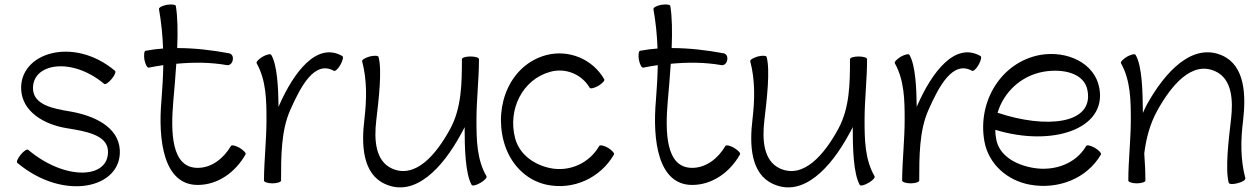

<svg xmlns="http://www.w3.org/2000/svg" viewBox="-20 -793 5528 843"><path d="M56 -78C261 94 516 33 506 -135C500 -236 393 -286 286 -304C212 -316 129 -333 125 -401C119 -515 294 -545 437 -425C442 -420 457 -430 470 -446C484 -462 490 -478 485 -482C302 -636 64 -561 73 -399C78 -303 173 -246 274 -230C355 -217 450 -201 454 -132C461 -7 267 2 104 -135C99 -140 84 -130 71 -114C58 -98 51 -82 56 -78Z M633 -496C654 -500 675 -504 697 -507C696 -456 693 -405 689 -354C673 -175 699 19 848 19C937 19 1014 -37 1058 -115C1062 -120 1050 -133 1032 -144C1014 -154 997 -158 994 -152C962 -98 910 -56 848 -56C732 -56 729 -211 741 -350C746 -401 750 -457 754 -513C829 -520 903 -520 977 -507C988 -505 1000 -515 1002 -530C1005 -544 998 -557 986 -559C911 -573 834 -582 758 -582C761 -653 760 -720 752 -767C751 -773 733 -775 713 -772C692 -768 677 -760 678 -753C688 -696 694 -638 696 -580C670 -578 645 -575 619 -570C613 -569 611 -552 614 -531C618 -511 626 -495 633 -496Z M1214 0C1214 -105 1214 -219 1254 -309C1301 -416 1362 -529 1446 -482C1452 -479 1465 -491 1475 -509C1485 -527 1489 -544 1483 -547C1370 -611 1269 -474 1206 -331C1205 -328 1204 -326 1203 -323C1202 -410 1197 -508 1171 -552C1168 -558 1151 -554 1133 -544C1115 -533 1103 -520 1107 -515C1149 -440 1150 -352 1150 -267C1150 -180 1140 -93 1139 -6C1139 -5 1139 -3 1139 -1V0C1139 6 1156 12 1176 12C1197 12 1214 6 1214 0Z M1570 -524C1592 -441 1590 -355 1580 -270C1566 -156 1572 -29 1671 15C1803 75 1924 -58 2002 -201C2009 -212 2014 -223 2020 -235C2020 -142 2023 -30 2051 19C2054 24 2071 21 2089 10C2107 0 2119 -13 2116 -19C2073 -93 2072 -181 2072 -267C2072 -356 2083 -444 2083 -533C2083 -540 2067 -545 2046 -545C2025 -545 2008 -540 2008 -533C2008 -428 2007 -319 1956 -226C1895 -114 1804 -7 1701 -53C1628 -86 1622 -179 1632 -264C1643 -357 1658 -484 1642 -543C1641 -549 1623 -550 1603 -545C1583 -539 1568 -530 1570 -524Z M2633 -445C2582 -534 2477 -577 2378 -551C2222 -509 2148 -334 2192 -171C2217 -78 2286 -2 2380 18C2497 43 2616 -11 2676 -115C2679 -120 2667 -133 2650 -144C2632 -154 2614 -158 2611 -152C2568 -77 2481 -37 2395 -55C2324 -70 2261 -115 2242 -185C2208 -312 2274 -445 2397 -478C2464 -496 2534 -467 2569 -408C2572 -402 2589 -406 2607 -416C2625 -427 2637 -440 2633 -445Z M2804 -496C2825 -500 2846 -504 2868 -507C2867 -456 2864 -405 2860 -354C2844 -175 2870 19 3019 19C3108 19 3185 -37 3229 -115C3233 -120 3221 -133 3203 -144C3185 -154 3168 -158 3165 -152C3133 -98 3081 -56 3019 -56C2903 -56 2900 -211 2912 -350C2917 -401 2921 -457 2925 -513C3000 -520 3074 -520 3148 -507C3159 -505 3171 -515 3173 -530C3176 -544 3169 -557 3157 -559C3082 -573 3005 -582 2929 -582C2932 -653 2931 -720 2923 -767C2922 -773 2904 -775 2884 -772C2863 -768 2848 -760 2849 -753C2859 -696 2865 -638 2867 -580C2841 -578 2816 -575 2790 -570C2784 -569 2782 -552 2785 -531C2789 -511 2797 -495 2804 -496Z M3274 -524C3296 -441 3294 -355 3284 -270C3270 -156 3276 -29 3375 15C3507 75 3628 -58 3706 -201C3713 -212 3718 -223 3724 -235C3724 -142 3727 -30 3755 19C3758 24 3775 21 3793 10C3811 0 3823 -13 3820 -19C3777 -93 3776 -181 3776 -267C3776 -356 3787 -444 3787 -533C3787 -540 3771 -545 3750 -545C3729 -545 3712 -540 3712 -533C3712 -428 3711 -319 3660 -226C3599 -114 3508 -7 3405 -53C3332 -86 3326 -179 3336 -264C3347 -357 3362 -484 3346 -543C3345 -549 3327 -550 3307 -545C3287 -539 3272 -530 3274 -524Z M4016 0C4016 -105 4016 -219 4056 -309C4103 -416 4164 -529 4248 -482C4254 -479 4267 -491 4277 -509C4287 -527 4291 -544 4285 -547C4172 -611 4071 -474 4008 -331C4007 -328 4006 -326 4005 -323C4004 -410 3999 -508 3973 -552C3970 -558 3953 -554 3935 -544C3917 -533 3905 -520 3909 -515C3951 -440 3952 -352 3952 -267C3952 -180 3942 -93 3941 -6C3941 -5 3941 -3 3941 -1V0C3941 6 3958 12 3978 12C3999 12 4016 6 4016 0Z M4814 -115C4817 -120 4805 -133 4787 -144C4769 -154 4752 -158 4749 -152C4703 -73 4608 -40 4516 -56C4440 -69 4367 -109 4354 -182C4351 -196 4350 -209 4350 -223C4600 -147 4839 -226 4807 -405C4788 -516 4666 -572 4548 -552C4377 -521 4271 -349 4302 -173C4320 -73 4402 0 4503 18C4625 40 4752 -8 4814 -115ZM4561 -478C4648 -493 4742 -472 4755 -395C4782 -247 4572 -227 4360 -298C4387 -388 4462 -460 4561 -478Z M4902 -515C4944 -440 4945 -352 4945 -267C4945 -178 4934 -89 4934 0C4934 6 4951 12 4971 12C4992 12 5009 6 5009 0C5009 -40 5007 -79 5004 -119C5012 -185 5029 -249 5061 -307C5123 -419 5213 -527 5316 -480C5389 -447 5395 -354 5385 -270C5374 -176 5359 -50 5375 10C5377 16 5395 17 5415 11C5435 6 5449 -3 5448 -10C5426 -92 5427 -179 5438 -264C5451 -377 5446 -504 5347 -549C5215 -608 5094 -476 5015 -333C5009 -321 5003 -309 4998 -297C4997 -391 4995 -503 4966 -552C4963 -558 4946 -554 4928 -544C4910 -533 4898 -520 4902 -515Z"/></svg>

Font: Nupuram Light
Style: Regular
Weight: 300
Designer: Santhosh Thottingal (santhosh.thottingal@gmail.com)
Foundry: SMC
Version: Version 1.000